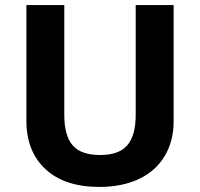

<svg xmlns="http://www.w3.org/2000/svg" viewBox="-20 -734 796 764"><path d="M670.9 -713.9V-252Q670.9 -172.9 635.5 -113.3Q600.1 -53.7 533.2 -22Q466.3 9.8 375 9.8Q237.3 9.8 161.1 -60.8Q85 -131.3 85 -253.9V-713.9H235.8V-276.9Q235.8 -194.3 269 -155.8Q302.2 -117.2 378.9 -117.2Q453.1 -117.2 486.6 -156Q520 -194.8 520 -277.8V-713.9Z"/></svg>

Font: CAA NEO Sans
Style: Bold
Weight: 700
Version: Version 1.10